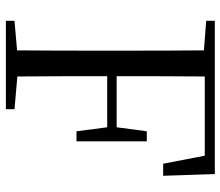

<svg xmlns="http://www.w3.org/2000/svg" viewBox="-70 -698 768 669"><g transform="rotate(90 314.5 -364.0)"><path d="M551 -548H593L587 -728H53V-698L156 -690C157 -591 157 -491 157 -391V-337C157 -236 157 -137 156 -39L53 -30V0H361V-30L247 -40C246 -137 246 -237 246 -353H424L438 -246H473V-491H438L424 -386H246C246 -495 246 -596 247 -693H523Z"/></g></svg>

Font: Harano Aji Mincho TW
Style: Regular
Weight: 400
Foundry: Masamichi Hosoda
Version: HaranoAjiMinchoTW-Regular version 20230610;ttx 4.39.4